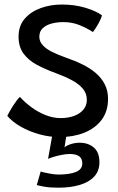

<svg xmlns="http://www.w3.org/2000/svg" viewBox="-20 -580 536 869"><path d="M244.5 269.5Q205 269.5 179.5 264.8Q154 260 146.5 257.5L164 196.5Q177.5 200.5 202.2 205.2Q227 210 243.5 210Q295 210 323.8 198.2Q352.5 186.5 352.5 159.5Q352.5 138 338.5 127.5Q324.5 117 295.5 117Q279.5 117 260.2 120.8Q241 124.5 224.2 129.5Q207.5 134.5 197.5 139L219.5 17L283 16L272 87.5Q279 79.5 299 72.8Q319 66 340 66Q379.5 66 404.8 87.8Q430 109.5 430 154.5Q430 193.5 406.5 219Q383 244.5 341 257Q299 269.5 244.5 269.5ZM249.5 40.5Q203 40.5 157 27.5Q111 14.5 73.2 -7.2Q35.5 -29 13 -55.5Q16.5 -62.5 23 -74.5Q29.5 -86.5 38 -99.8Q46.5 -113 55 -124.2Q63.5 -135.5 70 -141.5Q91.5 -117.5 121.5 -95.2Q151.5 -73 186 -59.2Q220.5 -45.5 255 -45.5Q288 -45.5 314.8 -55.2Q341.5 -65 357.2 -83.5Q373 -102 373 -128Q373 -158 354 -179.8Q335 -201.5 303 -218.2Q271 -235 232.5 -249Q186 -266 147.8 -286.2Q109.5 -306.5 86.8 -337Q64 -367.5 64 -414.5Q64 -462.5 91.2 -494.5Q118.5 -526.5 163.2 -543Q208 -559.5 260 -559.5Q318 -559.5 366.8 -544.8Q415.5 -530 441.5 -510.5Q439.5 -502 433 -488.2Q426.5 -474.5 418 -460.5Q409.5 -446.5 400.5 -435Q376.5 -451 342 -465.5Q307.5 -480 267 -480Q240 -480 215 -473.8Q190 -467.5 174 -453Q158 -438.5 158 -413.5Q158 -392 173.8 -375Q189.5 -358 216.5 -344.8Q243.5 -331.5 277.5 -319.5Q318.5 -305.5 353.5 -288.2Q388.5 -271 414.2 -248.8Q440 -226.5 454.5 -197.8Q469 -169 469 -133Q469 -75.5 439.5 -37Q410 1.5 360.5 21Q311 40.5 249.5 40.5Z"/></svg>

Font: Grandstander Thin
Style: Regular
Weight: 400
Version: Version 1.200